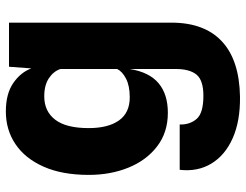

<svg xmlns="http://www.w3.org/2000/svg" viewBox="-110 -486 821 640"><g transform="rotate(-90 300.0 -165.5)"><path d="M298 224.5Q217 225.5 160 200.2Q103 175 75.2 129Q47.5 83 54.5 23.5H205.5Q204.5 57 224 79.8Q243.5 102.5 301 102.5Q353 102.5 371.8 79.5Q390.5 56.5 390.5 10.5V-143Q380 -78 343.2 -47Q306.5 -16 244.5 -16Q179 -16 132.5 -51.8Q86 -87.5 61.8 -147.2Q37.5 -207 37.5 -279.5Q37.5 -368 64.8 -429.8Q92 -491.5 139.8 -523.8Q187.5 -556 249 -556Q308 -556 343.8 -531.2Q379.5 -506.5 392.5 -471L398 -545.5H545V-4Q545 106 482.5 164.2Q420 222.5 298 224.5ZM296 -143Q334.5 -143 358.5 -155.5Q382.5 -168 390.5 -185V-374Q383 -397 359.8 -412.5Q336.5 -428 299.5 -428Q249.5 -428 221.5 -391.5Q193.5 -355 193.5 -280Q193.5 -215 219 -179Q244.5 -143 296 -143Z"/></g></svg>

Font: Spline Sans
Style: Bold
Weight: 700
Designer: Eben Sorkin, Mirko Velimirovic
Foundry: Sorkin Type
Version: Version 1.000; ttfautohint (v1.8.3)